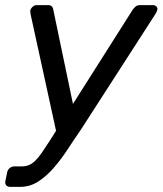

<svg xmlns="http://www.w3.org/2000/svg" viewBox="-46 -540 635 750"><path d="M-25 167 -18 133Q-16 123 -8 116.5Q0 110 10 110H37Q54 110 66.5 105Q79 100 91 88.5Q103 77 116 58.5Q129 40 147 12L173 -29L74 -482Q71 -497 73 -502Q76 -509 82.5 -514.5Q89 -520 97 -520H141Q152 -520 156.5 -515Q161 -510 162 -503L239 -134L473 -503Q479 -511 485 -515.5Q491 -520 502 -520H552Q560 -520 565.5 -514Q571 -508 568 -500Q567 -498 565.5 -493.5Q564 -489 559 -482L269 -32Q244 4 218.5 43Q193 82 164.5 115Q136 148 103.5 169Q71 190 32 190H-6Q-17 190 -22 183.5Q-27 177 -25 167Z"/></svg>

Font: SVN-Rubik
Style: Italic
Weight: 400
Italic angle: -12°
Designer: Hubert and Fischer
Foundry: Hubert & Fischer
Version: Version 2.101; ttfautohint (v1.8.3)